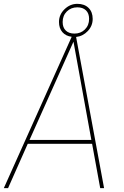

<svg xmlns="http://www.w3.org/2000/svg" viewBox="-34 -976 644 996"><path d="M347.2 -759.8 119.1 -250H439.9ZM367.2 -938Q334.5 -938 312.7 -916.5Q291 -895 291 -861.8Q291 -833 307.4 -817.4Q323.7 -801.8 352.1 -801.8Q384.8 -801.8 406.5 -823.2Q428.2 -844.7 428.2 -877.9Q428.2 -906.7 411.9 -922.4Q395.5 -938 367.2 -938ZM367.2 -956.1Q403.8 -956.1 425.3 -935.1Q446.8 -914.1 446.8 -877.9Q446.8 -841.8 421.4 -814.9Q396 -788.1 360.8 -784.2L505.9 0H485.8L443.8 -230H109.9L7.8 0H-14.2L337.9 -785.2Q307.1 -789.1 289.6 -809.3Q272 -829.6 272 -861.8Q272 -900.4 300.8 -928.2Q329.6 -956.1 367.2 -956.1Z"/></svg>

Font: Cooper Hewitt
Style: Thin Italic
Weight: 702
Designer: Village Type and Design LLC
Foundry: Cooper Hewitt Smithsonian Design Museum
Version: 1.000